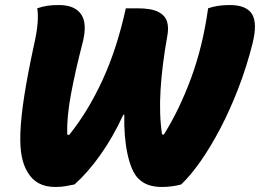

<svg xmlns="http://www.w3.org/2000/svg" viewBox="-20 -733 1033 763"><path d="M128 -700Q148 -707 167.5 -710Q187 -713 214 -713Q277 -713 302.5 -676Q328 -639 308 -562Q279 -450 262 -358.5Q245 -267 247 -198L255 -197Q330 -290 387.5 -415Q445 -540 480 -700H525Q582 -700 609.5 -685.5Q637 -671 644 -646.5Q651 -622 645 -591Q624 -474 618 -375.5Q612 -277 624 -199L631 -198Q693 -297 739.5 -423Q786 -549 807 -700Q824 -706 845 -709.5Q866 -713 893 -713Q959 -713 981.5 -677Q1004 -641 983 -558Q960 -467 927 -381.5Q894 -296 855.5 -222.5Q817 -149 777 -92Q737 -35 700 0Q686 4 666 7Q646 10 623 10Q595 10 571.5 2.5Q548 -5 528 -25Q501 -54 486.5 -122Q472 -190 474 -277H470Q428 -186 377.5 -115.5Q327 -45 276 0Q257 4 239.5 7Q222 10 199 10Q123 10 89 -50Q74 -74 66.5 -111Q59 -148 61 -206Q63 -264 76 -349Q89 -434 115 -554Q127 -607 129.5 -642Q132 -677 128 -700Z"/></svg>

Font: Recursive Sn Csl St Blk
Style: Italic
Weight: 900
Italic angle: -15°
Version: Version 1.079;hotconv 1.0.112;makeotfexe 2.5.65598; ttfautoh